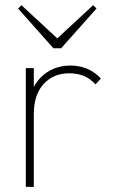

<svg xmlns="http://www.w3.org/2000/svg" viewBox="-20 -724 442 744"><path d="M80 0V-460H111V0ZM111 -281 90 -287Q90 -375 136.5 -422.5Q183 -470 253 -470Q287 -470 316.5 -458Q346 -446 371 -420L350 -397Q329 -420 304.5 -430Q280 -440 248 -440Q187 -440 149 -398.5Q111 -357 111 -281ZM341 -704 354 -691 217 -537H187L50 -691L63 -704L212 -566H192Z"/></svg>

Font: Outfit Thin Thin
Style: Regular
Weight: 250
Version: Version 1.100;gftools[0.9.27]